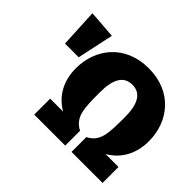

<svg xmlns="http://www.w3.org/2000/svg" viewBox="-148 -962 1208 1208"><g transform="rotate(45 456.5 -358.0)"><path d="M568 -716C359 -716 243 -566 243 -392C243 -277 294 -191 379 -142H264V0H540V-132C459 -174 457 -246 457 -392C457 -505 490 -570 568 -570C646 -570 679 -505 679 -392C679 -246 677 -172 596 -132V0H872V-142H757C842 -191 893 -277 893 -392C893 -566 777 -716 568 -716ZM72 -710 85 -453H207L259 -696Z"/></g></svg>

Font: Fira Sans Heavy
Style: Regular
Weight: 900
Designer: bBox Type GmbH & Carrois Corporate GbR & Edenspiekermann AG
Foundry: bBox Type GmbH & Carrois Corporate GbR & Edenspiekermann AG
Version: Version 4.300;PS 004.300;hotconv 1.0.88;makeotf.lib2.5.64775